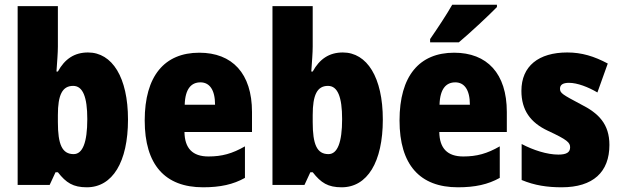

<svg xmlns="http://www.w3.org/2000/svg" viewBox="-20 -786 2638 816"><path d="M226 -588V-760H55V0H191L216 -54H226C261 -9 291 10 349 10C458 10 524 -97 524 -278C524 -457 457 -563 354 -563C296 -563 255 -535 226 -482H220C223 -526 226 -562 226 -588ZM291 -421C332 -421 351 -374 351 -280C351 -180 331 -131 293 -131C244 -131 226 -172 226 -267V-297C226 -383 245 -421 291 -421Z M827 -562C679 -562 595 -463 595 -274C595 -86 681 10 843 10C916 10 971 -2 1021 -30V-164C967 -133 923 -121 866 -121C798 -121 765 -156 764 -225H1051V-310C1051 -474 967 -562 827 -562ZM832 -436C870 -436 894 -405 894 -341H765C767 -410 794 -436 832 -436Z M1309 -588V-760H1138V0H1274L1299 -54H1309C1344 -9 1374 10 1432 10C1541 10 1607 -97 1607 -278C1607 -457 1540 -563 1437 -563C1379 -563 1338 -535 1309 -482H1303C1306 -526 1309 -562 1309 -588ZM1374 -421C1415 -421 1434 -374 1434 -280C1434 -180 1414 -131 1376 -131C1327 -131 1309 -172 1309 -267V-297C1309 -383 1328 -421 1374 -421Z M2092 -756V-766H1902C1877 -722 1841 -668 1808 -620V-606H1930C1981 -649 2058 -721 2092 -756ZM1910 -562C1762 -562 1678 -463 1678 -274C1678 -86 1764 10 1926 10C1999 10 2054 -2 2104 -30V-164C2050 -133 2006 -121 1949 -121C1881 -121 1848 -156 1847 -225H2134V-310C2134 -474 2050 -562 1910 -562ZM1915 -436C1953 -436 1977 -405 1977 -341H1848C1850 -410 1877 -436 1915 -436Z M2570 -170C2570 -259 2524 -305 2448 -343C2371 -384 2360 -390 2360 -409C2360 -426 2373 -434 2398 -434C2434 -434 2480 -416 2519 -393L2563 -516C2505 -547 2452 -563 2391 -563C2269 -563 2196 -505 2196 -400C2196 -318 2234 -265 2309 -230C2391 -192 2403 -180 2403 -160C2403 -138 2387 -129 2353 -129C2305 -129 2246 -148 2197 -174V-21C2252 2 2306 10 2367 10C2501 10 2570 -55 2570 -170Z"/></svg>

Font: Noto Sans Sinhala Condensed Black
Style: Regular
Weight: 900
Width: 3
Designer: Jelle Bosma - Monotype Design Team
Foundry: Monotype Imaging Inc.
Version: Version 2.006